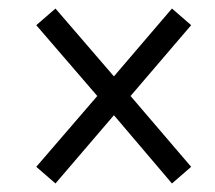

<svg xmlns="http://www.w3.org/2000/svg" viewBox="-20 -583 505 450"><path d="M110 -153 65 -192 208 -358 65 -524 110 -563 247 -404 383 -563 428 -524 286 -358 428 -192 383 -153 247 -313Z"/></svg>

Font: Noto Serif Tamil Condensed Medium
Style: Italic
Weight: 500
Width: 3
Italic angle: -12°
Designer: Indian Type Foundry, Tom Grace, and the Monotype Design Team
Foundry: Monotype Imaging Inc.
Version: Version 2.003; ttfautohint (v1.8.4.7-5d5b)